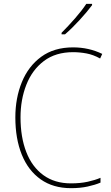

<svg xmlns="http://www.w3.org/2000/svg" viewBox="-20 -971 581 1001"><path d="M361 -699Q270 -699 209 -653Q148 -607 117.5 -529.5Q87 -452 87 -359Q87 -256 117 -178.5Q147 -101 206 -58Q265 -15 350 -15Q399 -15 437.5 -23.5Q476 -32 504 -44V-19Q476 -7 437 1.5Q398 10 350 10Q257 10 192 -36Q127 -82 93.5 -165Q60 -248 60 -359Q60 -460 94 -543Q128 -626 195 -675Q262 -724 361 -724Q443 -724 513 -690L502 -666Q466 -686 430.5 -692.5Q395 -699 361 -699ZM460 -944Q434 -909 394.5 -866Q355 -823 319 -792H301V-800Q335 -834 371 -875Q407 -916 430 -951H460Z"/></svg>

Font: Noto Sans Myanmar SemiCondensed Thin
Style: Regular
Weight: 100
Width: 4
Designer: Monotype Design Team
Foundry: Monotype Imaging Inc.
Version: Version 2.107; ttfautohint (v1.8.4.7-5d5b)